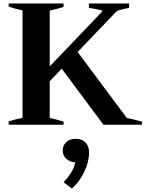

<svg xmlns="http://www.w3.org/2000/svg" viewBox="-20 -720 845 1108"><path d="M799 -18V0H577L336 -324L267 -251V-39Q288 -36 347 -18V0H30V-20Q53 -27 75.5 -32.5Q98 -38 110 -40V-660Q66 -669 30 -682V-700H347V-680Q309 -668 267 -659V-337L573 -657Q562 -662 544.5 -665.5Q527 -669 521 -670Q510 -671 493 -675V-700H725V-675Q712 -671 702 -670Q680 -665 669.5 -662Q659 -659 649 -651L428 -420L712 -39Q750 -32 799 -18ZM494 159Q494 215 466 272.5Q438 330 395 368L347 332Q370 308 389.5 277.5Q409 247 414 217Q383 215 362.5 196.5Q342 178 342 148Q342 118 363.5 99.5Q385 81 416 81Q454 81 474 103Q494 125 494 159Z"/></svg>

Font: Trirong
Style: Bold
Weight: 700
Designer: Katatrad Team
Foundry: CadsonDemak
Version: Version 1.001